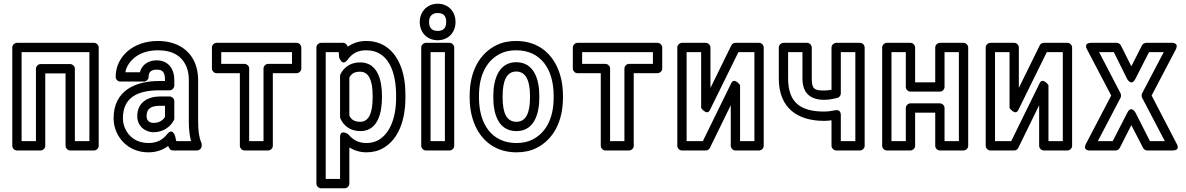

<svg xmlns="http://www.w3.org/2000/svg" viewBox="-20 -783 6369 1031"><path d="M460 -25H382V-414C382 -429 368 -439 357 -439H198C183 -439 173 -425 173 -414V-25H96V-503H460ZM485 25C496 25 510 15 510 0V-528C510 -539 500 -553 485 -553H71C60 -553 46 -543 46 -528V0C46 11 56 25 71 25H198C209 25 223 15 223 0V-389H332V0C332 11 342 25 357 25Z M994 -128C994 -89 998 -54 1006 -25H927C925 -34 922 -40 921 -50C921 -50 908 -101 877 -62C855 -34 825 -15 777 -15C714 -15 671 -48 651 -95C644 -111 640 -128 640 -148C640 -260 719 -298 835 -298H891C906 -298 916 -312 916 -323V-353C916 -413 884 -459 821 -459C780 -459 742 -438 731 -395H653C659 -427 677 -451 697 -469C726 -495 771 -513 828 -513C909 -513 958 -481 982 -423C990 -403 994 -380 994 -352ZM828 -563C761 -563 704 -542 664 -507C631 -478 601 -432 601 -370C601 -359 611 -345 626 -345H753C764 -345 778 -355 778 -370C778 -397 792 -409 821 -409C853 -409 866 -396 866 -353V-348H835C710 -348 590 -299 590 -148C590 -122 595 -98 605 -75C633 -11 694 35 777 35C820 35 855 22 883 1C888 13 894 25 909 25H1038C1049 25 1063 15 1063 0V-8C1063 -11 1062 -14 1061 -17C1049 -45 1044 -81 1044 -128V-352C1044 -488 954 -563 828 -563ZM717 -159C717 -107 758 -73 805 -73C855 -73 895 -101 914 -138C916 -141 916 -145 916 -149V-240C916 -255 902 -265 891 -265H839C778 -265 717 -236 717 -159ZM767 -159C767 -200 791 -215 839 -215H866V-155C855 -137 834 -123 805 -123C782 -123 767 -136 767 -159Z M1548 -440H1420C1405 -440 1395 -426 1395 -415V-25H1318V-415C1318 -430 1304 -440 1293 -440H1168V-503H1548ZM1573 -390C1584 -390 1598 -400 1598 -415V-528C1598 -539 1588 -553 1573 -553H1143C1132 -553 1118 -543 1118 -528V-415C1118 -404 1128 -390 1143 -390H1268V0C1268 11 1278 25 1293 25H1420C1431 25 1445 15 1445 0V-390Z M2107 -270V-259C2107 -146 2072 -67 2014 -32C1995 -21 1974 -15 1948 -15C1902 -15 1873 -34 1850 -62C1850 -62 1806 -93 1806 -46V178H1729V-503H1799L1801 -475C1801 -475 1817 -423 1846 -462C1870 -494 1898 -513 1947 -513C2064 -513 2107 -400 2107 -270ZM1847 -532C1844 -544 1834 -553 1822 -553H1704C1693 -553 1679 -543 1679 -528V203C1679 214 1689 228 1704 228H1831C1842 228 1856 218 1856 203V9C1880 24 1912 35 1948 35C1982 35 2013 27 2040 11C2120 -37 2157 -137 2157 -259V-270C2157 -312 2154 -350 2145 -385C2122 -479 2062 -563 1947 -563C1906 -563 1874 -551 1847 -532ZM1915 -79C2011 -79 2031 -181 2031 -259V-270C2031 -348 2010 -448 1914 -448C1862 -448 1827 -422 1808 -384C1806 -381 1806 -376 1806 -373V-156C1806 -152 1807 -149 1808 -146C1826 -106 1863 -79 1915 -79ZM1915 -129C1883 -129 1867 -140 1856 -162V-367C1867 -387 1882 -398 1914 -398C1960 -398 1981 -351 1981 -270V-259C1981 -178 1961 -129 1915 -129Z M2369 -25H2292V-503H2369ZM2394 25C2405 25 2419 15 2419 0V-528C2419 -539 2409 -553 2394 -553H2267C2256 -553 2242 -543 2242 -528V0C2242 11 2252 25 2267 25ZM2330 -617C2301 -617 2284 -632 2284 -665C2284 -697 2302 -713 2330 -713C2360 -713 2376 -699 2376 -665C2376 -631 2360 -617 2330 -617ZM2330 -567C2385 -567 2426 -606 2426 -665C2426 -724 2385 -763 2330 -763C2276 -763 2234 -722 2234 -665C2234 -606 2276 -567 2330 -567Z M2953 -269V-259C2953 -141 2907 -67 2838 -33C2814 -21 2786 -15 2753 -15C2620 -15 2552 -118 2552 -259V-269C2552 -387 2598 -461 2667 -495C2691 -507 2719 -513 2752 -513C2885 -513 2953 -410 2953 -269ZM2502 -269V-259C2502 -218 2507 -180 2518 -145C2549 -42 2628 35 2753 35C2792 35 2828 28 2860 12C2949 -32 3003 -127 3003 -259V-269C3003 -310 2998 -348 2987 -383C2956 -486 2877 -563 2752 -563C2713 -563 2677 -556 2645 -540C2556 -496 2502 -401 2502 -269ZM2876 -269C2876 -352 2850 -449 2752 -449C2655 -449 2629 -351 2629 -269V-259C2629 -175 2654 -79 2753 -79C2851 -79 2876 -176 2876 -259ZM2826 -269V-259C2826 -176 2804 -129 2753 -129C2701 -129 2679 -175 2679 -259V-269C2679 -351 2702 -399 2752 -399C2803 -399 2826 -351 2826 -269Z M3486 -440H3358C3343 -440 3333 -426 3333 -415V-25H3256V-415C3256 -430 3242 -440 3231 -440H3106V-503H3486ZM3511 -390C3522 -390 3536 -400 3536 -415V-528C3536 -539 3526 -553 3511 -553H3081C3070 -553 3056 -543 3056 -528V-415C3056 -404 3066 -390 3081 -390H3206V0C3206 11 3216 25 3231 25H3358C3369 25 3383 15 3383 0V-390Z M3945 -503H4031V-25H3954V-326C3954 -326 3923 -369 3907 -337L3754 -25H3667V-503H3745V-203C3745 -203 3776 -160 3792 -192ZM3929 -553C3920 -553 3911 -548 3907 -539L3795 -311V-528C3795 -539 3785 -553 3770 -553H3642C3631 -553 3617 -543 3617 -528V0C3617 11 3627 25 3642 25H3770C3779 25 3788 20 3792 11L3904 -218V0C3904 11 3914 25 3929 25H4056C4067 25 4081 15 4081 0V-528C4081 -539 4071 -553 4056 -553Z M4405 -247C4433 -247 4454 -252 4476 -257C4488 -260 4495 -271 4495 -281V-503H4573V-25H4495V-166C4495 -173 4493 -196 4466 -191C4446 -187 4425 -184 4405 -184C4282 -184 4212 -230 4212 -361V-503H4289V-361C4289 -280 4335 -247 4405 -247ZM4405 -297C4353 -297 4339 -305 4339 -361V-528C4339 -539 4329 -553 4314 -553H4187C4176 -553 4162 -543 4162 -528V-361C4162 -201 4265 -134 4405 -134C4419 -134 4430 -135 4445 -137V0C4445 11 4456 25 4471 25H4598C4609 25 4623 15 4623 0V-528C4623 -539 4613 -553 4598 -553H4471C4460 -553 4445 -543 4445 -528V-301C4433 -299 4420 -297 4405 -297Z M5129 -25H5052V-203C5052 -218 5038 -228 5027 -228H4869C4854 -228 4844 -214 4844 -203V-25H4767V-503H4844V-316C4844 -301 4858 -291 4869 -291H5027C5042 -291 5052 -305 5052 -316V-503H5129ZM5154 25C5165 25 5179 15 5179 0V-528C5179 -539 5169 -553 5154 -553H5027C5016 -553 5002 -543 5002 -528V-341H4894V-528C4894 -539 4884 -553 4869 -553H4742C4731 -553 4717 -543 4717 -528V0C4717 11 4727 25 4742 25H4869C4880 25 4894 15 4894 0V-178H5002V0C5002 11 5012 25 5027 25Z M5601 -503H5687V-25H5610V-326C5610 -326 5579 -369 5563 -337L5410 -25H5323V-503H5401V-203C5401 -203 5432 -160 5448 -192ZM5585 -553C5576 -553 5567 -548 5563 -539L5451 -311V-528C5451 -539 5441 -553 5426 -553H5298C5287 -553 5273 -543 5273 -528V0C5273 11 5283 25 5298 25H5426C5435 25 5444 20 5448 11L5560 -218V0C5560 11 5570 25 5585 25H5712C5723 25 5737 15 5737 0V-528C5737 -539 5727 -553 5712 -553Z M6077 -360 6150 -503H6229L6113 -282C6109 -275 6110 -264 6113 -258L6235 -25H6155L6078 -177C6078 -177 6055 -221 6033 -177L5955 -25H5875L5997 -258C6001 -265 6000 -276 5997 -282L5882 -503H5961L6032 -360C6032 -360 6055 -316 6077 -360ZM6055 -427 5999 -539C5995 -547 5986 -553 5976 -553H5840C5794 -553 5818 -516 5818 -516L5947 -270L5812 -12C5791 29 5834 25 5834 25H5971C5980 25 5989 19 5993 11L6055 -111L6118 11C6122 19 6131 25 6140 25H6276C6322 25 6298 -12 6298 -12L6164 -270L6293 -516C6314 -557 6270 -553 6270 -553H6135C6126 -553 6116 -547 6112 -539Z"/></svg>

Font: Asimov
Style: NarOu
Weight: 500
Designer: Google
Version: Version 2.000980; 2014